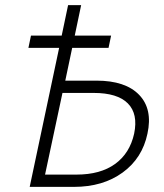

<svg xmlns="http://www.w3.org/2000/svg" viewBox="-20 -730 640 750"><path d="M96 0 211 -543H91L101 -591H221L246 -710H297L272 -591H414L404 -543H262L235 -415H357Q470 -415 523.5 -359.5Q577 -304 556 -208Q536 -112 459 -56Q382 0 269 0ZM156 -48H279Q372 -48 429.5 -89.5Q487 -131 504 -208Q520 -285 479.5 -326Q439 -367 346 -367H224Z"/></svg>

Font: Geist Mono ExtraLight
Style: Italic
Weight: 200
Italic angle: -12°
Monospace: yes
Designer: Basement.studio, Andrés Briganti, Mateo Zaragoza
Foundry: Basement.studio, Vercel, Andrés Briganti, Guido Ferreyra, Mateo Zaragoza
Version: Version 1.500; ttfautohint (v1.8.4.7-5d5b)